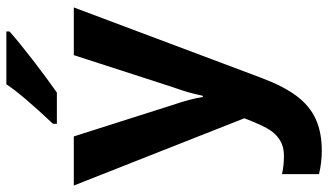

<svg xmlns="http://www.w3.org/2000/svg" viewBox="-236 -564 1040 609"><g transform="rotate(-90 284.5 -260.0)"><path d="M36.1 231.4V113.8Q61.5 120.1 94.2 120.1Q120.1 120.1 139.2 110.1Q158.2 100.1 173.3 79.6Q189 58.1 213.4 -5.4L0 -546.4H155.8L254.9 -234.9Q275.4 -174.8 280.8 -137.2H284.7Q291 -166.5 296.4 -185.1Q301.8 -203.6 313 -235.4L413.6 -546.4H564.9L340.8 50.3Q314.9 119.1 283.9 160.4Q252.9 201.7 210.9 220.9Q168.9 240.2 109.9 240.2Q74.2 240.2 36.1 231.4ZM321.3 -760.3H488.8V-750.5Q458 -722.7 398.2 -676.5Q338.4 -630.4 294.9 -600.1H195.8V-612.3Q288.1 -710.4 321.3 -760.3Z"/></g></svg>

Font: Viking Open Sans
Style: Bold
Weight: 700
Foundry: Ascender Corporation
Version: Version 2.001